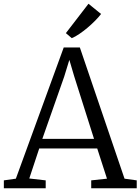

<svg xmlns="http://www.w3.org/2000/svg" viewBox="-24 -1003 748 1023"><path d="M60.5 -51 315.5 -750H401.5L639.5 -51L704.5 -42V0H462V-42L546 -51L494 -212H185L132 -52L219.5 -42V0H-3.5V-42ZM477 -263 371 -597.5 345.5 -684 318 -594.5 201.5 -263ZM358 -800 327 -826.5 447.5 -983 514.5 -928.5Q502 -912 483 -892.8Q464 -873.5 442 -855Q420 -836.5 398.2 -821.8Q376.5 -807 359 -800Z"/></svg>

Font: Merriweather 24pt Light
Style: Regular
Weight: 300
Designer: Eben Sorkin
Foundry: Eben Sorkin
Version: Version 2.100